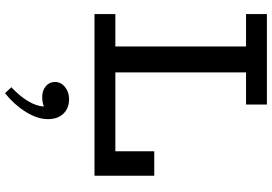

<svg xmlns="http://www.w3.org/2000/svg" viewBox="-179 -547 1082 764"><g transform="rotate(90 362.0 -165.0)"><path d="M582 -237.8H679.2V0H36.1V-83H165V-603H36.1V-686H396V-603H268.1V-83H582ZM375 101.1Q410.2 101.1 432.1 123.5Q454.1 146 454.1 185.1Q454.1 226.6 425.8 272.5Q397.5 318.4 351.1 356L327.1 331.1Q400.9 260.3 403.8 201.2Q388.7 208 365.2 208Q340.3 208 323.2 193.8Q306.2 179.7 306.2 157.2Q306.2 133.3 326.4 117.2Q346.7 101.1 375 101.1Z"/></g></svg>

Font: BioRhyme
Style: Regular
Weight: 400
Designer: Aoife Mooney
Foundry: Aoife Mooney Type
Version: Version 1.500;PS 001.500;hotconv 1.0.88;makeotf.lib2.5.64775